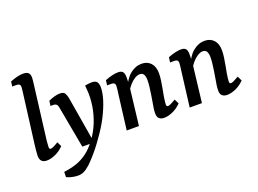

<svg xmlns="http://www.w3.org/2000/svg" viewBox="-120 -940 1905 1415"><g transform="rotate(-20 832.5 -232.5)"><path d="M101 7Q47 7 47 -49Q47 -64 49.5 -86.5Q52 -109 55 -136L103 -511Q105 -525 107 -542.5Q109 -560 109 -568Q109 -581 101.5 -587Q94 -593 82 -593H46L51 -631Q112 -655 153 -655Q181 -655 193.5 -643Q206 -631 206 -606Q206 -596 204.5 -582Q203 -568 201 -553L149 -137Q148 -123 146.5 -107.5Q145 -92 145 -82Q145 -65 156 -65Q165 -65 180 -72Q195 -79 218 -93L235 -57Q207 -27 169.5 -10Q132 7 101 7Z M279 190Q257 190 232.5 184.5Q208 179 190 170L191 129Q241 123 286 108.5Q331 94 372.5 64Q414 34 452 -17Q492 -70 516.5 -131Q541 -192 551 -256Q561 -320 556 -380L553 -416Q568 -419 582 -420.5Q596 -422 605 -422Q634 -422 645.5 -409Q657 -396 658 -365Q658 -323 641 -268Q624 -213 591.5 -149Q559 -85 511 -19Q490 12 465.5 43Q441 74 417 100.5Q393 127 374 145Q346 170 325 180Q304 190 279 190ZM380 0 319 -332Q316 -348 307.5 -355Q299 -362 286 -362H262L267 -401Q294 -413 316.5 -419Q339 -425 357 -425Q388 -425 397 -408Q406 -391 410 -370L472 0Z M1021 7Q997 7 982.5 -5Q968 -17 968 -46Q968 -64 971 -86Q974 -108 979 -134Q983 -160 988 -189.5Q993 -219 996 -247.5Q999 -276 999 -297Q999 -325 990 -341Q981 -357 959 -357Q940 -357 918.5 -343.5Q897 -330 877 -307Q857 -284 843 -256L837 -282Q864 -355 906.5 -390Q949 -425 998 -425Q1043 -425 1069.5 -396Q1096 -367 1096 -316Q1096 -289 1091.5 -258.5Q1087 -228 1081.5 -198Q1076 -168 1071 -142Q1068 -121 1066 -106Q1064 -91 1064 -81Q1064 -65 1076 -65Q1084 -65 1099 -72Q1114 -79 1138 -93L1156 -57Q1126 -26 1089 -9.5Q1052 7 1021 7ZM728 0 763 -280Q765 -292 767 -310Q769 -328 769 -337Q769 -350 761.5 -356Q754 -362 742 -362H706L711 -401Q741 -413 767.5 -419Q794 -425 813 -425Q844 -425 853.5 -408Q863 -391 861 -362L860 -306L824 0Z M1515 7Q1491 7 1476.5 -5Q1462 -17 1462 -46Q1462 -64 1465 -86Q1468 -108 1473 -134Q1477 -160 1482 -189.5Q1487 -219 1490 -247.5Q1493 -276 1493 -297Q1493 -325 1484 -341Q1475 -357 1453 -357Q1434 -357 1412.5 -343.5Q1391 -330 1371 -307Q1351 -284 1337 -256L1331 -282Q1358 -355 1400.5 -390Q1443 -425 1492 -425Q1537 -425 1563.5 -396Q1590 -367 1590 -316Q1590 -289 1585.5 -258.5Q1581 -228 1575.5 -198Q1570 -168 1565 -142Q1562 -121 1560 -106Q1558 -91 1558 -81Q1558 -65 1570 -65Q1578 -65 1593 -72Q1608 -79 1632 -93L1650 -57Q1620 -26 1583 -9.5Q1546 7 1515 7ZM1222 0 1257 -280Q1259 -292 1261 -310Q1263 -328 1263 -337Q1263 -350 1255.5 -356Q1248 -362 1236 -362H1200L1205 -401Q1235 -413 1261.5 -419Q1288 -425 1307 -425Q1338 -425 1347.5 -408Q1357 -391 1355 -362L1354 -306L1318 0Z"/></g></svg>

Font: Yrsa Medium
Style: Italic
Weight: 500
Italic angle: -7.10001°
Designer: Anna Giedrys (Yrsa+Rasa design), David Brezina (Yrsa art-direction, Rasa art-direction, design)
Foundry: Rosetta Type Foundry
Version: Version 2.004